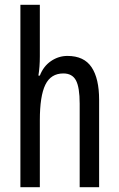

<svg xmlns="http://www.w3.org/2000/svg" viewBox="-20 -780 496 800"><path d="M146 -545Q146 -501 140 -465H146Q161 -504 192.5 -525.5Q224 -547 261 -547Q330 -547 361.5 -500Q393 -453 393 -364V0H312V-348Q312 -416 296.5 -445Q281 -474 244 -474Q192 -474 169 -427Q146 -380 146 -279V0H65V-760H146Z"/></svg>

Font: Noto Sans Sinhala ExtraCondensed
Style: Regular
Weight: 400
Width: 2
Designer: Jelle Bosma - Monotype Design Team
Foundry: Monotype Imaging Inc.
Version: Version 2.006; ttfautohint (v1.8.4.7-5d5b)